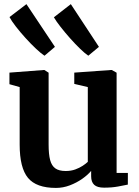

<svg xmlns="http://www.w3.org/2000/svg" viewBox="-20 -911 682 942"><path d="M490.4 9.7Q457.2 9.7 442.2 -4.2Q427.2 -18.1 427.2 -46.2V-72.7Q410.9 -52.9 383.4 -33.6Q356 -14.4 322.7 -1.7Q289.4 11 254.5 11Q158.1 11 117.3 -38.3Q76.5 -87.6 76.5 -201.6V-483.8L26.3 -497.9V-554.7L196.5 -567.7H197.5L218.5 -554.3V-201.8Q218.5 -154.1 226 -125.7Q233.5 -97.4 251.8 -84.7Q270 -72 302.2 -72Q328.2 -72 349.1 -79.6Q369.9 -87.2 385.6 -97.5Q401.2 -107.8 410.8 -116.9V-483.8L344.4 -499.4V-554.7L525.9 -567.7H528.3L552.1 -554.3V-62.4H607.4L607.2 -5.3Q589.2 -1.5 559.1 4.1Q529 9.7 490.4 9.7ZM197.8 -638Q181.7 -648.4 156.6 -672Q131.4 -695.5 105 -724.8Q78.5 -754 57.2 -781.6Q35.9 -809.1 26.6 -827.3L109.7 -890.7L249.5 -681.1L198.8 -638ZM412.9 -638Q397.2 -648.4 373.4 -671.4Q349.5 -694.4 324 -723.1Q298.5 -751.8 277 -779.4Q255.4 -806.9 244.4 -826.2L327.5 -890.7L465.4 -681.1L413.6 -638Z"/></svg>

Font: Merriweather Light
Style: Regular
Weight: 300
Version: Version 2.100